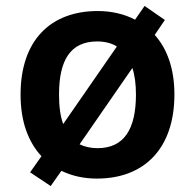

<svg xmlns="http://www.w3.org/2000/svg" viewBox="-20 -589 654 644"><path d="M565 -272C565 -358 541 -425 499 -472L533 -522L465 -569L433 -523C397 -542 354 -552 308 -552C148 -552 49 -452 49 -272C49 -182 74 -114 119 -65L81 -11L150 35L186 -16C221 1 261 10 305 10C465 10 565 -92 565 -272ZM178 -272C178 -387 216 -450 306 -450C332 -450 355 -444 372 -433L192 -173C182 -200 178 -233 178 -272ZM436 -272C436 -157 397 -92 307 -92C284 -92 263 -97 247 -105L424 -361C432 -337 436 -307 436 -272Z"/></svg>

Font: Noto Sans Vithkuqi SemiBold
Style: Regular
Weight: 600
Version: Version 1.001